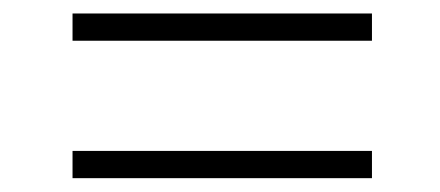

<svg xmlns="http://www.w3.org/2000/svg" viewBox="-20 -463 640 279"><path d="M520.5 -403.8V-443.4H85.4V-403.8ZM520.5 -204.1V-243.7H85.4V-204.1Z"/></svg>

Font: Roboto Mono ExtraLight
Style: Regular
Weight: 250
Monospace: yes
Designer: Google
Version: Version 3.000